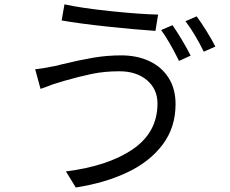

<svg xmlns="http://www.w3.org/2000/svg" viewBox="-20 -803 1040 869"><path d="M520.4 -480.4Q452.6 -480.4 395.2 -468.4Q337.8 -456.4 268.2 -436.4Q258.6 -433.6 247.4 -430Q221 -422.8 183.8 -407.8L163.4 -400.8L139.2 -489.6Q169.4 -492.2 230 -504.4L262.4 -512.4Q338.6 -531 401.3 -541.7Q464 -552.4 528.6 -552.4Q599.8 -552.4 655.4 -526.6Q711 -500.8 742.8 -451.1Q774.6 -401.4 774.6 -331.6Q774.6 -226.8 716.7 -149.3Q658.8 -71.8 557.5 -23.4Q456.2 25 323 45.6L278.4 -27.2Q470.4 -51.4 581.6 -128Q692.8 -204.6 692.8 -334.4Q692.8 -399.4 645.3 -439.9Q597.8 -480.4 520.4 -480.4ZM695.6 -737 683.6 -663.2Q590.8 -669.4 464.5 -682.9Q338.2 -696.4 259 -710.4L271.8 -783.4Q349 -766.2 481.9 -752.4Q614.8 -738.6 695.6 -737ZM842.8 -551.2 790.2 -527.2 782.2 -543.2Q767 -574.2 746.9 -608.8Q726.8 -643.4 709.2 -667L760.8 -689Q779.4 -662.4 803.5 -622.3Q827.6 -582.2 842.8 -551.2ZM954.8 -592.2 902.4 -569Q862 -651 819.4 -707L870.2 -729Q890.6 -701.2 915.7 -660.7Q940.8 -620.2 954.8 -592.2Z"/></svg>

Font: 寒蝉端黑体 Light
Style: Regular
Weight: 300
Designer: ChillDuanSans {Warren2060}; 
Source Han Sans {Ryoko NISHIZUKA 西塚涼子 (kana, bopomofo & ideographs); Paul D. Hunt (Latin, G
Foundry: ChillType&Adobe
Version: Version 1.300;Glyphs 3.3 (3306)